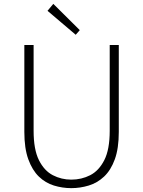

<svg xmlns="http://www.w3.org/2000/svg" viewBox="-20 -961 740 994"><path d="M349 13Q303 13 259 -0.5Q215 -14 181 -47Q147 -80 126.5 -136.5Q106 -193 106 -278V-728H154V-284Q154 -187 181.5 -132Q209 -77 253.5 -54Q298 -31 349 -31Q402 -31 447 -54Q492 -77 520 -132Q548 -187 548 -284V-728H595V-278Q595 -193 574.5 -136.5Q554 -80 519 -47Q484 -14 439.5 -0.5Q395 13 349 13ZM372 -781 226 -905 256 -941 393 -805Z"/></svg>

Font: Noto Sans TC Thin ExtraLight
Style: Regular
Weight: 250
Version: Version 2.004-H2;hotconv 1.0.118;makeotfexe 2.5.65603